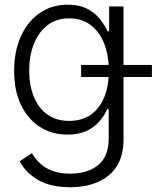

<svg xmlns="http://www.w3.org/2000/svg" viewBox="-20 -573 660 809"><path d="M275.9 215.8Q192.4 215.8 139.6 184.6Q86.9 153.3 63 106.4L114.7 72.3Q126 93.3 146 113Q166 132.8 197.8 145.8Q229.5 158.7 275.9 158.7Q348.6 158.7 393.3 122.6Q438 86.4 438 10.3V-112.8H431.6Q420.9 -87.9 400.4 -63.2Q379.9 -38.6 346.7 -22.2Q313.5 -5.9 264.2 -5.9Q198.7 -5.9 148.2 -38.1Q97.7 -70.3 68.6 -130.6Q39.6 -190.9 39.6 -273.9Q39.6 -356.9 67.9 -419.7Q96.2 -482.4 147 -517.8Q197.8 -553.2 265.1 -553.2Q315.4 -553.2 348.6 -535.4Q381.8 -517.6 401.9 -491.7Q421.9 -465.8 433.1 -441.4H439.9V-545.9H500.5V14.2Q500.5 83.5 471.4 128.2Q442.4 172.9 391.6 194.3Q340.8 215.8 275.9 215.8ZM272 -63.5Q350.6 -63.5 394.5 -120.1Q438.5 -176.8 438.5 -275.4Q438.5 -339.4 419.2 -388.9Q399.9 -438.5 362.5 -467Q325.2 -495.6 272 -495.6Q216.8 -495.6 179.2 -466.1Q141.6 -436.5 122.3 -386.7Q103 -336.9 103 -275.4Q103 -212.9 122.6 -165Q142.1 -117.2 179.9 -90.3Q217.8 -63.5 272 -63.5ZM321.8 -248.5V-299.3H620.1V-248.5Z"/></svg>

Font: Inter Tight Light
Style: Regular
Weight: 300
Designer: Rasmus Andersson
Foundry: rsms
Version: Version 3.004